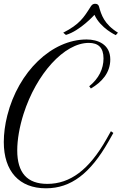

<svg xmlns="http://www.w3.org/2000/svg" viewBox="-20 -999 658 1038"><path d="M228.5 19C363.8 19 468.8 -61.5 567.4 -235.4L592.8 -280.3L579.6 -289.6L554.2 -244.6C461.9 -82 359.9 -4.9 235.8 -4.9C127 -4.9 73.2 -64.5 73.2 -186C73.2 -244.1 85.4 -314 107.4 -383.3C176.3 -599.1 327.1 -767.1 460 -767.1C511.7 -767.1 539.6 -741.2 539.6 -683.1C539.6 -627.4 514.6 -574.7 462.4 -532.7L471.2 -520.5C529.8 -554.7 576.2 -605 576.2 -677.7C576.2 -759.8 508.3 -785.6 448.2 -785.6C259.8 -785.6 79.6 -612.3 19.5 -375C6.8 -325.2 0.5 -274.9 0.5 -231.4C0.5 -72.8 84 19 228.5 19ZM471.2 -964.8C432.6 -903.3 410.2 -867.7 321.8 -822.3C321.8 -822.3 335.9 -810.1 336.4 -810.1C413.1 -832.5 490.7 -918.9 490.7 -918.9C523.9 -845.7 606 -809.1 606 -809.1C606 -809.1 616.7 -821.3 617.7 -822.3C542.5 -869.1 527.8 -918.5 515.1 -963.9C512.2 -973.1 506.3 -978.5 494.6 -978.5C486.3 -978.5 478.5 -976.1 471.2 -964.8Z"/></svg>

Font: Petit Formal Script
Style: Regular
Weight: 400
Designer: Pablo Impallari, Brenda Gallo, Rodrigo Fuenzalida
Foundry: Pablo Impallari, Brenda Gallo, Rodrigo Fuenzalida
Version: Version 1.001